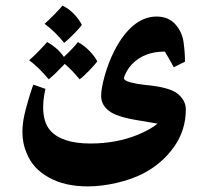

<svg xmlns="http://www.w3.org/2000/svg" viewBox="-20 -468 733 685"><path d="M643 -78Q643 -3 600.5 56.5Q558 116 491 151Q450 172 396 184.5Q342 197 294 197Q210 197 154 165Q97 134 75 78Q60 44 60 3Q60 -12 61 -19Q63 -44 71.5 -76.5Q80 -109 88 -134Q96 -159 99 -166L142 -151Q141 -146 137.5 -127Q134 -108 134 -86Q134 -33 158 -4Q199 44 303 44Q394 44 471 13Q519 -7 542 -27Q497 -35 459 -41Q408 -50 380 -65Q339 -89 341 -129Q341 -152 353.5 -197.5Q366 -243 388 -287Q419 -347 457 -378Q495 -409 539 -409Q580 -409 605 -382Q630 -354 635 -317Q640 -280 640 -248L600 -228Q596 -236 583.5 -258Q571 -280 568 -284Q494 -284 451 -239Q438 -225 430.5 -210.5Q423 -196 422 -189Q423 -180 446 -174Q469 -168 498 -165Q586 -157 614.5 -133Q643 -109 643 -78ZM139 -383Q152 -394 174 -416.5Q196 -439 203 -448Q226 -437 244.5 -417.5Q263 -398 272 -379Q265 -369 244.5 -348Q224 -327 209 -315Q175 -357 139 -383ZM327 -249Q320 -239 299.5 -217.5Q279 -196 264 -185Q238 -217 211 -240Q178 -205 154 -185Q116 -230 84 -253Q97 -264 119 -286.5Q141 -309 148 -318Q185 -298 208 -265Q246 -301 258 -318Q280 -306 299 -286.5Q318 -267 327 -249Z"/></svg>

Font: Mirza
Style: Bold
Weight: 700
Designer: Arabic design by Kourosh Beigpour, Latin design by Eduardo Tunni, engineering by Lasse Fister
Version: Version 1.0010g